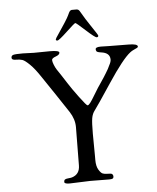

<svg xmlns="http://www.w3.org/2000/svg" viewBox="-60 -963 832 1017"><g transform="rotate(-5 356.0 -454.5)"><path d="M262 -763C262 -759 264.8 -757 270.5 -757C276.2 -757 293.8 -771 323.5 -799C353.2 -827 369.5 -841 372.5 -841C375.5 -841 392.5 -826.8 423.5 -798.5C454.5 -770.2 473 -756 479 -756C485 -756 488 -758.7 488 -764C488 -766.7 477.8 -782.8 457.5 -812.5C437.2 -842.2 418.7 -871.7 402 -901C398 -908.3 392.3 -912 385 -912H360C356 -912 352.3 -910 349 -906C347 -904 343 -896.3 337 -883C331 -869.7 307.3 -832.7 266 -772C263.3 -766.7 262 -763.7 262 -763ZM326 -89C326 -57 312 -36.7 284 -28C280 -26.7 273.7 -25.7 265 -25C256.3 -24.3 250.2 -22.8 246.5 -20.5C242.8 -18.2 241 -13.7 241 -7C241 -0.3 250.3 3 269 3L379 -1L479 0C488.3 0 494.7 -1 498 -3C501.3 -5 503 -8.5 503 -13.5C503 -18.5 501.7 -22.5 499 -25.5C496.3 -28.5 492.7 -30 488 -30L468 -31C461.3 -31 454.7 -32.2 448 -34.5C441.3 -36.8 434.2 -44.3 426.5 -57C418.8 -69.7 415 -87 415 -109V-133L414 -249C414 -287.7 415.3 -315 418 -331C420.7 -347 426.5 -360.7 435.5 -372C444.5 -383.3 475.5 -429 528.5 -509C581.5 -589 621.7 -639.7 649 -661C655 -665.7 661.7 -669.7 669 -673C676.3 -676.3 682 -679 686 -681C690 -683 692 -685.3 692 -688C692 -698 675.7 -703 643 -703L537 -704L496 -705C477.3 -705 468 -701 468 -693C468 -689.7 469 -686.2 471 -682.5C473 -678.8 481.3 -676 496 -674C526.7 -670 542 -656 542 -632C542 -624 538.7 -614 532 -602C528.7 -594.7 525.7 -588.5 523 -583.5C520.3 -578.5 516 -571.2 510 -561.5L496.5 -540L480.5 -516L462 -488.5C457.3 -481.5 449.7 -469 439 -451C428.3 -433 420 -420.2 414 -412.5C408 -404.8 403.2 -401 399.5 -401C395.8 -401 381.8 -417.3 357.5 -450C333.2 -482.7 315 -508.7 303 -528C291 -547.3 280.7 -563.3 272 -576L252.5 -605C248.2 -611.7 243.8 -620.3 239.5 -631C235.2 -641.7 233 -650.2 233 -656.5C233 -662.8 240 -668.5 254 -673.5C268 -678.5 275 -684.8 275 -692.5C275 -700.2 258.3 -704 225 -704L140 -703L82 -705C56 -705 39.2 -704 31.5 -702C23.8 -700 20 -695 20 -687C20 -679 27.2 -675 41.5 -675C55.8 -675 67.5 -673.5 76.5 -670.5C85.5 -667.5 98.3 -657.8 115 -641.5C131.7 -625.2 150 -601.8 170 -571.5L239 -469L302 -374C319.3 -347.3 328 -320 328 -292Z"/></g></svg>

Font: Sorts Mill Goudy
Style: Regular
Weight: 400
Version: Version 003.101